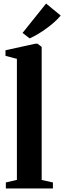

<svg xmlns="http://www.w3.org/2000/svg" viewBox="-20 -1065 363 1085"><path d="M75.5 -48.5V-732.5L11 -749.5V-781L179.5 -818H192L215.5 -800V-48L279 -34V0H13V-34ZM147 -848.5 107.5 -879 240.5 -1045 323 -977Q308.5 -959.5 288.2 -941.2Q268 -923 244.5 -905.8Q221 -888.5 196.5 -873.8Q172 -859 148.5 -848.5Z"/></svg>

Font: Merriweather 96pt
Style: Bold
Weight: 700
Version: Version 2.100